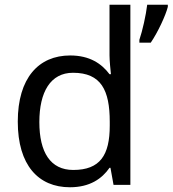

<svg xmlns="http://www.w3.org/2000/svg" viewBox="-20 -780 728 810"><path d="M275 10C359 10 410 -26 442 -72H446L459 0H530V-760H442V-546C442 -526 446 -484 448 -467H442C409 -511 359 -546 276 -546C143 -546 55 -451 55 -267C55 -83 142 10 275 10ZM688 -751V-760H601C596 -717 581 -650 568 -612V-600H616C646 -644 679 -715 688 -751ZM289 -63C193 -63 146 -137 146 -265C146 -392 193 -473 288 -473C407 -473 443 -399 443 -266V-250C443 -125 402 -63 289 -63Z"/></svg>

Font: Noto Sans Nandinagari
Style: Regular
Weight: 400
Designer: Ek Type
Foundry: Ek Type
Version: Version 1.002